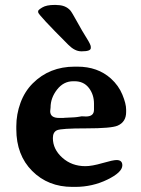

<svg xmlns="http://www.w3.org/2000/svg" viewBox="-20 -733 561 764"><path d="M215.3 -263.7H232.9L235.8 -264.2L274.9 -266.1L285.6 -267.1Q295.4 -269 298.3 -269L303.2 -270H310.5L322.3 -269.5Q354 -269.5 354 -296.4V-320.3Q354 -356.9 333.5 -383.3Q313 -409.7 276.9 -409.7H271Q232.9 -409.7 207 -376.5Q181.2 -343.3 181.2 -305.2L179.7 -290.5Q179.7 -263.7 215.3 -263.7ZM341.3 -546.9V-542Q341.3 -528.8 306.2 -528.8H303.2Q277.8 -528.8 252 -554.7Q131.8 -674.8 131.8 -684.1V-689Q131.8 -693.4 148.4 -703.4Q165 -713.4 197.3 -713.4H203.6L206.5 -712.9Q240.7 -712.9 259.8 -691.4Q266.1 -684.1 286.9 -646.2Q307.6 -608.4 324.5 -581.8Q341.3 -555.2 341.3 -546.9ZM190.4 -183.6Q190.4 -139.2 228 -105.5Q265.6 -71.8 319.8 -71.8Q345.7 -71.8 387.7 -84Q429.7 -96.2 443.8 -96.2Q466.8 -96.2 466.8 -75.2Q466.8 -47.4 407.2 -18.3Q347.7 10.7 278.8 10.7H268.1Q171.4 10.7 108.2 -52.5Q44.9 -115.7 44.9 -219.2V-230.5Q44.9 -278.3 61.5 -323.7Q78.1 -369.1 110.4 -401.4Q176.8 -467.8 276.9 -467.8H288.1Q368.7 -467.8 421.4 -420.4Q452.1 -392.6 467 -356.4Q481.9 -320.3 481.9 -296.9V-287.1Q481.9 -247.6 447.8 -232.9Q422.4 -222.2 323 -222.2Q223.6 -222.2 207 -214.8Q190.4 -207.5 190.4 -183.6Z"/></svg>

Font: Averia Serif Libre RX
Style: Bold
Weight: 700
Version: Version 1.002